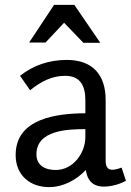

<svg xmlns="http://www.w3.org/2000/svg" viewBox="-20 -754 535 785"><path d="M242 -661 321 -579H390L284 -734H201L99 -580H166ZM253 -509C183 -509 117 -488 62 -444L103 -385C150 -423 195 -444 246 -444C311 -444 329 -400 329 -344V-291C213 -290 44 -271 44 -120C44 -38 102 11 181 11C238 11 292 -18 331 -59C338 -7 369 9 404 9C439 9 474 -3 495 -15L477 -69C465 -64 451 -60 439 -60C424 -60 412 -68 412 -96V-345C412 -449 358 -509 253 -509ZM329 -226V-194C329 -128 279 -59 208 -59C162 -59 129 -79 129 -123C129 -222 257 -226 329 -226Z"/></svg>

Font: Rosario
Style: Regular
Weight: 400
Designer: Hector Gatti
Foundry: Omnibus Type
Version: Version 1.100